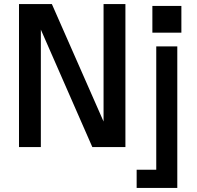

<svg xmlns="http://www.w3.org/2000/svg" viewBox="-20 -720 964 940"><path d="M73 0H180V-575L432 0H594V-700H487V-125L234 -700H73ZM649 200H848V-493H745V111H649ZM726 -560H868V-691H726Z"/></svg>

Font: Meta Space Medium
Style: Regular
Weight: 500
Designer: Meta Pool / Florian Karsten
Foundry: Meta Pool / Florian Karsten
Version: Version 2.000;Glyphs 3.1.1 (3137)